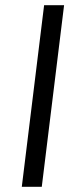

<svg xmlns="http://www.w3.org/2000/svg" viewBox="-20 -720 284 740"><path d="M150 -700H227L141 0H64Z"/></svg>

Font: Haskoy
Style: Italic
Weight: 400
Designer: Ertekin Erdin
Foundry: Ertekin Erdin
Version: Version 2.000; ttfautohint (v1.8.4.7-5d5b)